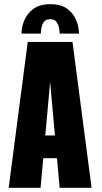

<svg xmlns="http://www.w3.org/2000/svg" viewBox="-20 -901 490 921"><path d="M105.3 -251.3H335.6V-142.1H105.3ZM266.1 0 211.4 -608H229.4L174.7 0H21.6L113.1 -700H327.7L419.3 0ZM83.1 -739.9Q83.1 -770.9 96.7 -803.6Q110.2 -836.4 140.6 -858.7Q171.1 -881 222 -881Q272.9 -881 302.9 -858.7Q332.8 -836.4 345.8 -803.6Q358.9 -770.9 358.9 -739.9H266.3Q266.3 -746.8 263.8 -763.5Q261.4 -780.1 251.9 -794.6Q242.4 -809 221 -809Q199.1 -809 189.6 -794.6Q180.1 -780.1 177.9 -763.5Q175.7 -746.8 175.7 -739.9Z"/></svg>

Font: League Mono Thin Condensed
Style: Regular
Weight: 100
Width: 1
Designer: Tyler Finck
Foundry: The League of Moveable Type / Tyler Finck
Version: Version 2.300;RELEASE